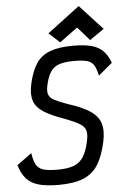

<svg xmlns="http://www.w3.org/2000/svg" viewBox="-67 -1096 757 1157"><g transform="rotate(-5 311.5 -517.5)"><path d="M240 14Q166 14 119 0.5Q72 -13 45 -44Q18 -75 3 -126L92 -191Q99 -145 112.5 -120.5Q126 -96 156 -87Q186 -78 243 -78Q304 -78 341 -92.5Q378 -107 399.5 -141.5Q421 -176 433 -235Q442 -276 434.5 -299.5Q427 -323 398.5 -340Q370 -357 315 -378Q234 -406 188.5 -434.5Q143 -463 129 -503Q115 -543 128 -604Q145 -682 175.5 -728Q206 -774 260 -794Q314 -814 399 -814Q468 -814 511.5 -802Q555 -790 581 -763Q607 -736 623 -691L539 -621Q530 -663 517 -684.5Q504 -706 476.5 -714Q449 -722 396 -722Q340 -722 306 -710Q272 -698 253.5 -668.5Q235 -639 224 -588Q217 -554 224 -534Q231 -514 257 -500Q283 -486 333 -468Q420 -441 468 -409.5Q516 -378 530.5 -333.5Q545 -289 530 -219Q511 -133 478 -82Q445 -31 388 -8.5Q331 14 240 14ZM505 -839 433 -921 324 -841 258 -901 454 -1049 592 -899Z"/></g></svg>

Font: Victor Mono Thin
Style: Italic
Weight: 100
Italic angle: -12°
Monospace: yes
Designer: Rune Bjørnerås
Version: Version 1.561;gftools[0.9.30]